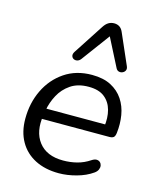

<svg xmlns="http://www.w3.org/2000/svg" viewBox="-116 -846 763 934"><g transform="rotate(15 266.0 -379.0)"><path d="M269.9 8.9Q200.7 8.9 149.9 -17.2Q99.1 -43.4 71.8 -91.6Q44.4 -139.7 44.4 -205.6Q44.4 -285 76 -350.5Q107.6 -416.1 165.9 -455.7Q224.3 -495.3 303.8 -495.3Q361.1 -495.3 399.7 -475.1Q438.3 -454.9 461 -420.7Q483.7 -386.5 490.9 -343.1Q498.1 -299.7 492.6 -254.3Q490.6 -237 483.7 -231.3Q476.8 -225.5 462.4 -225.5H106.8L114.7 -279H443.4L425.4 -265.6Q432.4 -313 422.1 -351.1Q411.8 -389.3 383 -412.2Q354.3 -435.2 302.8 -435.2Q248.7 -435.2 212.6 -410.7Q176.6 -386.2 156.4 -348.3Q136.2 -310.5 129.1 -269.2L125.2 -245.1Q111.1 -159.9 151 -108.1Q191 -56.4 274 -56.4Q310.4 -56.4 344 -65Q377.6 -73.6 407.8 -93.9Q421.5 -102.8 432 -102.4Q442.6 -101.9 449.2 -95.6Q455.9 -89.3 457.6 -79.8Q459.3 -70.2 454.7 -59.4Q450 -48.7 438.3 -40.3Q404.3 -16.2 358.2 -3.7Q312 8.9 269.9 8.9ZM455.5 -580Q460.9 -567.8 456.7 -559Q452.6 -550.3 443.5 -546.2Q434.5 -542.1 424.9 -544.5Q415.4 -547 410.1 -557.2L337.8 -698.7L232.2 -555.8Q224.8 -546.5 214.8 -544.2Q204.8 -542 196.7 -546.4Q188.7 -550.8 186.4 -560Q184.2 -569.3 191.6 -581.1L291 -733.9Q301.8 -750.5 314.5 -758Q327.1 -765.5 342.7 -765.5Q358.3 -765.5 369.7 -758Q381.1 -750.5 388 -734.4Z"/></g></svg>

Font: Nunito ExtraLight
Style: Italic
Weight: 200
Italic angle: -9°
Designer: Vernon Adams
Foundry: Vernon Adams
Version: Version 3.602